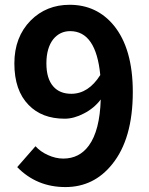

<svg xmlns="http://www.w3.org/2000/svg" viewBox="-20 -756 615 790"><path d="M249 13.7Q130.9 13.7 50.8 -68.4L126 -154.3Q146.5 -131.8 176.8 -118.2Q209 -103.5 240.2 -103.5Q306.6 -103.5 345.7 -157.2Q390.6 -218.8 394.5 -346.7Q367.2 -310.5 325.2 -289.1Q284.2 -267.6 246.1 -267.6Q152.3 -267.6 97.7 -324.2Q39.1 -383.8 39.1 -495.1Q39.1 -603.5 106.4 -671.9Q170.9 -736.3 266.6 -736.3Q377.9 -736.3 448.2 -651.4Q526.4 -555.7 526.4 -377.9Q526.4 -184.6 441.4 -80.1Q366.2 13.7 249 13.7ZM273.4 -370.1Q343.8 -370.1 392.6 -447.3Q375 -627.9 268.6 -627.9Q226.6 -627.9 199.2 -594.7Q170.9 -558.6 170.9 -495.1Q170.9 -432.6 199.2 -400.4Q225.6 -370.1 273.4 -370.1Z"/></svg>

Font: Bpmf GenYo Gothic B
Style: B
Weight: 700
Foundry: But Ko
Version: Version 1.320